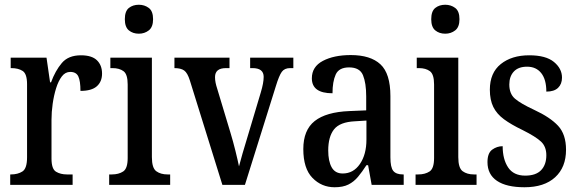

<svg xmlns="http://www.w3.org/2000/svg" viewBox="-20 -779 2438 809"><path d="M23 0V-44H26Q55 -44 74.5 -56.5Q94 -69 94 -116V-424Q94 -468 75.5 -480Q57 -492 28 -492H25V-536H176L191 -432H195Q213 -481 240.5 -513.5Q268 -546 321 -546Q367 -546 388.5 -525Q410 -504 410 -469Q410 -435 388 -415.5Q366 -396 319 -396Q319 -438 310 -457Q301 -476 276 -476Q255 -476 240.5 -457Q226 -438 216.5 -407.5Q207 -377 202 -342Q197 -307 197 -274V-111Q197 -67 216 -55.5Q235 -44 262 -44H286V0Z M565 -637Q540 -637 523 -651Q506 -665 506 -698Q506 -732 523 -745.5Q540 -759 565 -759Q589 -759 607 -745.5Q625 -732 625 -698Q625 -665 607 -651Q589 -637 565 -637ZM440 0V-44H451Q480 -44 499 -56.5Q518 -69 518 -113V-423Q518 -466 500.5 -479Q483 -492 454 -492H445V-536H620V-117Q620 -71 638.5 -57.5Q657 -44 686 -44H697V0Z M780 -440Q770 -472 756 -482Q742 -492 715 -492V-536H947V-492H932Q886 -492 886 -454Q886 -442 888.5 -430Q891 -418 895 -406L951 -220Q962 -184 972 -143.5Q982 -103 987 -78Q992 -98 1002 -132.5Q1012 -167 1024 -206L1079 -390Q1091 -430 1091 -455Q1091 -492 1044 -492H1034V-536H1216V-492H1202Q1179 -492 1167.5 -476.5Q1156 -461 1142 -415L1012 0H917Z M1390 10Q1335 10 1296.5 -29.5Q1258 -69 1258 -151Q1258 -231 1306 -269Q1354 -307 1452 -311L1523 -314V-373Q1523 -429 1509.5 -462Q1496 -495 1451 -495Q1408 -495 1394.5 -465Q1381 -435 1381 -386Q1294 -386 1294 -449Q1294 -498 1340.5 -522.5Q1387 -547 1458 -547Q1541 -547 1583 -508Q1625 -469 1625 -374V-116Q1625 -74 1637 -59Q1649 -44 1678 -44H1681V0H1546L1531 -83H1524Q1506 -55 1488.5 -34Q1471 -13 1448 -1.5Q1425 10 1390 10ZM1424 -48Q1469 -48 1496.5 -88Q1524 -128 1524 -191V-271L1476 -268Q1412 -265 1387.5 -234Q1363 -203 1363 -145Q1363 -100 1377.5 -74Q1392 -48 1424 -48Z M1856 -637Q1831 -637 1814 -651Q1797 -665 1797 -698Q1797 -732 1814 -745.5Q1831 -759 1856 -759Q1880 -759 1898 -745.5Q1916 -732 1916 -698Q1916 -665 1898 -651Q1880 -637 1856 -637ZM1731 0V-44H1742Q1771 -44 1790 -56.5Q1809 -69 1809 -113V-423Q1809 -466 1791.5 -479Q1774 -492 1745 -492H1736V-536H1911V-117Q1911 -71 1929.5 -57.5Q1948 -44 1977 -44H1988V0Z M2190 10Q2114 10 2074 -17Q2034 -44 2034 -96Q2034 -134 2054 -148.5Q2074 -163 2098 -163Q2098 -108 2121 -73.5Q2144 -39 2193 -39Q2238 -39 2260 -62Q2282 -85 2282 -125Q2282 -161 2260 -182Q2238 -203 2182 -231Q2134 -254 2103.5 -276.5Q2073 -299 2058.5 -328.5Q2044 -358 2044 -401Q2044 -472 2090 -509Q2136 -546 2210 -546Q2280 -546 2314 -518Q2348 -490 2348 -452Q2348 -425 2331.5 -409Q2315 -393 2282 -393Q2282 -444 2260.5 -471Q2239 -498 2201 -498Q2164 -498 2145 -477.5Q2126 -457 2126 -423Q2126 -384 2149.5 -363.5Q2173 -343 2231 -316Q2298 -285 2331.5 -249Q2365 -213 2365 -148Q2365 -74 2319 -32Q2273 10 2190 10Z"/></svg>

Font: Noto Serif Lao Condensed Medium
Style: Regular
Weight: 500
Width: 3
Designer: Monotype Design Team
Foundry: Monotype Imaging Inc.
Version: Version 2.003; ttfautohint (v1.8.4.7-5d5b)